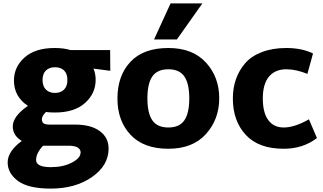

<svg xmlns="http://www.w3.org/2000/svg" viewBox="-20 -862 1900 1128"><path d="M627 -568 628 -446 529 -459Q542 -429 542 -393Q542 -313 479.5 -257Q417 -201 303 -201Q274 -201 250 -204Q226 -180 226 -162Q226 -145 236 -137.5Q246 -130 273 -130H422Q514 -130 566 -92Q618 -54 618 11Q618 110 520.5 178Q423 246 278 246Q146 246 85.5 201Q25 156 25 92Q25 27 108 -34Q55 -66 55 -119Q55 -179 144 -240Q62 -294 62 -389Q62 -469 124.5 -524.5Q187 -580 301 -580Q354 -580 394 -568ZM303 -467Q270 -467 250 -448Q230 -429 230 -392Q230 -355 250 -335.5Q270 -316 303 -316Q336 -316 356 -335.5Q376 -355 376 -392Q376 -429 356.5 -448Q337 -467 303 -467ZM453 36H454Q454 -6 382 -6H245H233Q192 38 192 78Q192 120 279 120Q351 120 402 93.5Q453 67 453 36Z M885 -630 982 -842H1169L1019 -630ZM969 12Q824 12 747 -70Q670 -152 670 -283Q670 -418 746.5 -499Q823 -580 969 -580Q1112 -580 1190 -494.5Q1268 -409 1268 -285Q1268 -161 1190 -74.5Q1112 12 969 12ZM875 -155Q904 -113 969 -113Q1034 -113 1063 -155Q1092 -197 1092 -284Q1092 -371 1063 -413Q1034 -455 969 -455Q904 -455 875 -413Q846 -371 846 -284Q846 -197 875 -155Z M1647 12Q1499 12 1423.5 -70Q1348 -152 1348 -283Q1348 -344 1366 -396Q1384 -448 1420 -490Q1456 -532 1518.5 -556Q1581 -580 1662 -580Q1753 -580 1819 -548L1786 -428Q1719 -455 1662 -455Q1596 -455 1560 -411.5Q1524 -368 1524 -284Q1524 -200 1556 -156.5Q1588 -113 1647 -113Q1711 -113 1795 -161L1842 -51Q1760 12 1647 12Z"/></svg>

Font: Martel Sans Heavy
Style: Regular
Weight: 900
Designer: Dan Reynolds and Mathieu Réguer
Foundry: Dan Reynolds and Mathieu Réguer
Version: Version 1.001;PS 001.001;hotconv 1.0.70;makeotf.lib2.5.58329